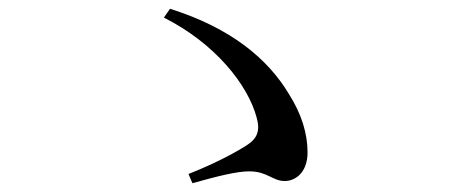

<svg xmlns="http://www.w3.org/2000/svg" viewBox="-20 -574 1040 437"><path d="M628 -162C653 -162 680 -182 680 -227C680 -269 667 -314 637 -361C590 -439 507 -510 367 -554L353 -534C470 -475 544 -381 564 -307C573 -276 565 -258 541 -243C513 -225 465 -200 409 -178L418 -157C475 -173 519 -184 547 -184C589 -184 600 -162 628 -162Z"/></svg>

Font: Source Han Serif CN Medium
Style: Regular
Weight: 500
Designer: Ryoko NISHIZUKA 西塚涼子 (kana & ideographs); Frank Grießhammer (Latin, Greek & Cyrillic); Wenlong ZHANG 张文龙 (bopomofo); San
Foundry: Adobe
Version: Version 2.002;hotconv 1.1.0;makeotfexe 2.6.0